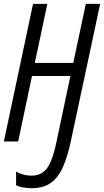

<svg xmlns="http://www.w3.org/2000/svg" viewBox="-20 -734 540 996"><path d="M143.6 242.2Q119.6 242.2 99.4 238.3Q79.1 234.4 63.5 227.1V155.8Q74.7 162.6 88.1 167.5Q101.6 172.4 116 174.8Q130.4 177.2 143.6 177.2Q179.7 177.2 203.9 158.9Q228 140.6 244.4 101.3Q260.7 62 273.4 0L345.2 -339.8H146L74.2 0H0L151.4 -713.9H225.6L160.6 -407.7H359.9L425.3 -713.9H499.5L348.1 -4.4Q331.1 75.7 307.1 130.9Q283.2 186 244.4 214.1Q205.6 242.2 143.6 242.2Z"/></svg>

Font: Open Sans Condensed
Style: Italic
Weight: 400
Width: 3
Italic angle: -12°
Designer: Monotype Design Team
Foundry: Monotype Imaging Inc.
Version: Version 3.000